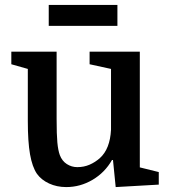

<svg xmlns="http://www.w3.org/2000/svg" viewBox="-20 -750 686 780"><path d="M210 -540V-267Q210 -203 213 -171Q216 -139 223 -120Q232 -96 251.5 -83.5Q271 -71 294 -71Q321 -71 344 -81Q367 -91 386 -108Q427 -145 431 -223V-470L344 -489V-540H548V-70L625 -51V0L450 10L439 -100H435Q406 -49 356 -19.5Q306 10 249 10Q211 10 179.5 -4.5Q148 -19 130 -44Q111 -72 102 -123Q93 -174 93 -259V-470L26 -489V-540ZM178 -645V-730H457V-645Z"/></svg>

Font: Domine SemiBold
Style: Regular
Weight: 600
Designer: Pablo Impallari, Rodrigo Fuenzalida, Brenda Gallo
Foundry: Pablo Impallari, Rodrigo Fuenzalida, Brenda Gallo
Version: Version 2.000